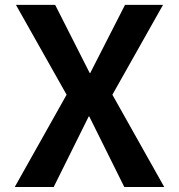

<svg xmlns="http://www.w3.org/2000/svg" viewBox="-20 -750 718 770"><path d="M39.1 0 247.1 -370.1 43.9 -730.5H201.2L339.8 -457H341.8L481.4 -730.5H633.8L430.7 -370.1L638.7 0H478.5L337.9 -283.2H335.9L195.3 0Z"/></svg>

Font: GenEi M Gothic v2 Bold
Style: Regular
Weight: 700
Version: Version 2.0